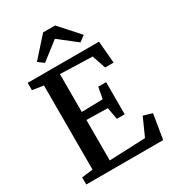

<svg xmlns="http://www.w3.org/2000/svg" viewBox="-227 -1093 1094 1216"><g transform="rotate(-30 320.0 -485.5)"><path d="M120.5 -62V-677L39.5 -689.5V-743H561L575 -582H513L479.5 -681.5L244 -689V-412L399 -415.5L414.5 -498.5H472V-263.5H414.5L399 -350.5L244 -353.5V-57.5L508 -68.5L566.5 -199L631 -180L601.5 0H39V-52ZM198 -797.5 156.5 -828.5 284 -971H371.5L499 -829L457.5 -797.5L328 -898.5Z"/></g></svg>

Font: Merriweather 24pt SemiBold
Style: Regular
Weight: 600
Designer: Eben Sorkin
Foundry: Eben Sorkin
Version: Version 2.100